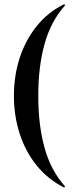

<svg xmlns="http://www.w3.org/2000/svg" viewBox="-20 -745 349 883"><path d="M44 -304Q44 -398 71 -480Q98.1 -562 149.3 -625.5Q200.5 -689 273.7 -725Q276 -726 278 -723.5Q280 -721 278 -719Q214 -647 185 -543Q156 -439 156 -304Q156 -169 185 -65Q214 39 278 111Q280 112 278 115Q276 118 274 117Q200.7 80 149.4 17Q98.1 -46 71.1 -128.5Q44 -211 44 -304Z"/></svg>

Font: Cormorant Garamond Light
Style: Regular
Weight: 300
Designer: Christian Thalmann (Catharsis Fonts)
Foundry: Catharsis Fonts
Version: Version 4.001